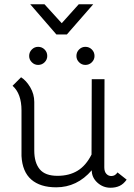

<svg xmlns="http://www.w3.org/2000/svg" viewBox="-20 -872 628 902"><path d="M575 -28Q560 -7 541.5 1.5Q523 10 499 10Q464 10 437.5 -14Q411 -38 411 -72Q342 8 244 8Q169 8 127 -28.5Q85 -65 81 -139V-353Q81 -432 39 -469L79 -509Q103 -494 122 -462Q141 -430 141 -393V-165Q141 -108 166.5 -77Q192 -46 250 -46Q305 -46 344.5 -70Q384 -94 410 -146L411 -500H471L470 -86Q470 -66 479.5 -55.5Q489 -45 503 -45Q521 -45 532 -62ZM117 -609Q117 -627 129.5 -639.5Q142 -652 159 -652Q177 -652 189.5 -639.5Q202 -627 202 -609Q202 -592 189.5 -579.5Q177 -567 159 -567Q142 -567 129.5 -579.5Q117 -592 117 -609ZM339 -609Q339 -627 351.5 -639.5Q364 -652 381 -652Q399 -652 411.5 -639.5Q424 -627 424 -609Q424 -592 411.5 -579.5Q399 -567 381 -567Q364 -567 351.5 -579.5Q339 -592 339 -609ZM122 -852H189L270 -763L350 -852H418L294 -710H245Z"/></svg>

Font: Bellota
Style: Regular
Weight: 400
Designer: Kemie Guaida
Foundry: Kemie Guaida
Version: Version 4.001